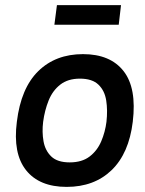

<svg xmlns="http://www.w3.org/2000/svg" viewBox="-20 -722 566 752"><path d="M203 -702H454L445 -625H193ZM46 -245Q62 -377 130 -443.5Q198 -510 305 -510Q412 -510 464 -443.5Q516 -377 500 -245Q485 -121 417 -55.5Q349 10 241 10Q134 10 82 -55.5Q30 -121 46 -245ZM253 -86Q301 -86 331 -109Q361 -132 376.5 -168.5Q392 -205 397 -245Q402 -290 396 -328.5Q390 -367 365.5 -390.5Q341 -414 293 -414Q246 -414 216 -390.5Q186 -367 170.5 -328.5Q155 -290 149 -245Q144 -205 150.5 -168.5Q157 -132 181 -109Q205 -86 253 -86Z"/></svg>

Font: Haskoy SemiBold
Style: Italic
Weight: 600
Designer: Ertekin Erdin
Foundry: Ertekin Erdin
Version: Version 2.000; ttfautohint (v1.8.4.7-5d5b)